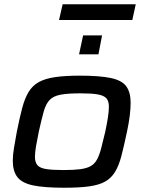

<svg xmlns="http://www.w3.org/2000/svg" viewBox="-20 -873 676 901"><path d="M282 8Q188 8 135.5 -3Q83 -14 61.5 -42Q40 -70 40 -119Q40 -145 45.5 -178Q51 -211 59 -255Q72 -320 84 -365.5Q96 -411 114 -441Q132 -471 161.5 -487.5Q191 -504 238 -511Q285 -518 354 -518Q447 -518 499.5 -507Q552 -496 572.5 -468Q593 -440 593 -391Q593 -364 589 -331Q585 -298 576 -255Q562 -189 550 -142.5Q538 -96 520 -66.5Q502 -37 473.5 -21Q445 -5 399 1.5Q353 8 282 8ZM278 -75Q326 -75 356.5 -79Q387 -83 405.5 -93.5Q424 -104 435 -124Q446 -144 454.5 -176Q463 -208 474 -255Q482 -293 486.5 -322Q491 -351 491 -372Q491 -399 479 -412Q467 -425 438.5 -430Q410 -435 357 -435Q297 -435 263.5 -428.5Q230 -422 212.5 -403.5Q195 -385 185 -349Q175 -313 162 -255Q154 -216 149 -186.5Q144 -157 144 -137Q144 -111 156 -97.5Q168 -84 197.5 -79.5Q227 -75 278 -75ZM351 -618 370 -707H459L442 -618ZM257 -779 274 -853H617L601 -779Z"/></svg>

Font: Saira Expanded Medium
Style: Italic
Weight: 500
Width: 7
Italic angle: -12°
Designer: Hector Gatti with collaboration of the Omnibus-Type team
Foundry: Omnibus-Type
Version: Version 1.101